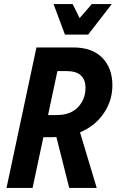

<svg xmlns="http://www.w3.org/2000/svg" viewBox="-20 -923 586 943"><path d="M12 0 159 -690H339Q433 -690 482.5 -639Q532 -588 532 -504Q532 -429 489.5 -366.5Q447 -304 373 -273L455 0H320L257 -250Q251 -250 245 -249.5Q239 -249 233 -249H193L140 0ZM216 -358H259Q327 -358 363.5 -397Q400 -436 400 -492Q400 -530 378 -552Q356 -574 304 -574H262ZM243 -903H337L371 -834L431 -903H529L413 -753H299Z"/></svg>

Font: Radio Canada Condensed SemiBold
Style: Italic
Weight: 600
Width: 3
Italic angle: -12°
Designer: Charles Daoud, Etienne Aubert Bonn, Alexandre Saumier Demers, Jacques Le Bailly
Foundry: Radio-Canada
Version: Version 2.104; ttfautohint (v1.8.4.7-5d5b);gftools[0.9.28.de